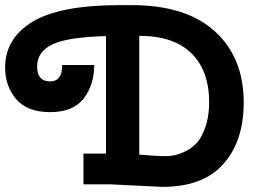

<svg xmlns="http://www.w3.org/2000/svg" viewBox="-65 -720 1007 750"><path d="M569 10 364 0H261V-120H349V-579Q199 -575 139.5 -546.5Q80 -518 80 -460Q80 -402 131 -402Q178 -402 178 -466H303Q303 -389 262 -335.5Q221 -282 131 -282Q41 -282 -2 -333Q-45 -384 -45 -456Q-45 -570 62 -635Q169 -700 404 -700H449Q662 -700 774.5 -597.5Q887 -495 887 -320Q887 -149 786 -58Q708 10 569 10ZM479 -116Q547 -110 584 -110Q621 -110 658.5 -128.5Q696 -147 716 -178Q752 -237 752 -320Q752 -444 682.5 -512Q613 -580 479 -580Z"/></svg>

Font: Cherry Swash
Style: Bold
Weight: 700
Designer: Kasatkina Nataliya
Foundry: Nataliya Kasatkina
Version: Version 1.001